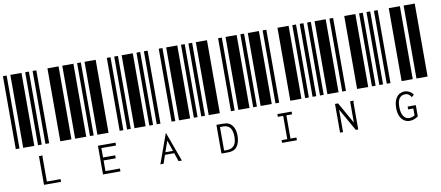

<svg xmlns="http://www.w3.org/2000/svg" viewBox="-77 -898 3514 1529"><g transform="rotate(-10 1680.0 -133.5)"><path d="M0 0V-590H30V0ZM60 0V-590H150V0ZM180 0V-590H210V0ZM240 0V-590H270V0ZM360 0V-590H450V0ZM172 87H202V90Q200 92 199 95Q199 97 199 104V297H310V319H172Z M480 0V-590H570V0ZM600 0V-590H630V0ZM660 0V-590H750V0ZM840 0V-590H870V0ZM900 0V-590H930V0ZM649 87H791V110H673V186H771V210H673V296H790V319H649Z M960 0V-590H1050V0ZM1080 0V-590H1110V0ZM1140 0V-590H1170V0ZM1260 0V-590H1290V0ZM1320 0V-590H1410V0ZM1237 251H1162L1139 319H1113L1198 83H1201L1287 319H1260ZM1230 231 1200 143 1169 231Z M1440 0V-590H1470V0ZM1500 0V-590H1530V0ZM1560 0V-590H1650V0ZM1740 0V-590H1770V0ZM1800 0V-590H1890V0ZM1607 87H1661Q1690 87 1706 95Q1723 103 1735 119Q1758 149 1758 204Q1756 261 1732 290Q1708 320 1657 319H1607ZM1655 299Q1732 299 1732 206Q1732 159 1715 134Q1697 109 1659 109H1632V299Z M1920 0V-590H1950V0ZM1980 0V-590H2070V0ZM2100 0V-590H2130V0ZM2220 0V-590H2310V0ZM2340 0V-590H2370V0ZM2097 297H2143V109H2100V87H2215V109H2169V297H2217V319H2097Z M2400 0V-590H2430V0ZM2460 0V-590H2490V0ZM2520 0V-590H2610V0ZM2640 0V-590H2670V0ZM2760 0V-590H2850V0ZM2566 87H2591L2688 259V87H2717V90Q2714 92 2714 95Q2713 97 2713 104V319H2693L2590 137V319H2566Z M2880 0V-590H2910V0ZM2940 0V-590H2970V0ZM3000 0V-590H3030V0ZM3120 0V-590H3210V0ZM3240 0V-590H3330V0ZM3130 323Q3102 323 3082 308Q3062 294 3051 267Q3040 241 3040 206Q3040 160 3054 133Q3068 106 3088 95Q3108 85 3128 85Q3149 85 3168 96Q3188 106 3197 124L3179 138L3176 141L3175 139Q3175 136 3174 133Q3172 131 3168 126Q3159 116 3150 112Q3141 108 3128 108Q3101 108 3083 129Q3066 151 3066 200Q3066 248 3083 274Q3100 300 3130 300Q3141 300 3153 296Q3166 293 3174 286V231H3132V208H3198V299Q3165 323 3130 323Z"/></g></svg>

Font: Libre Barcode 39 Text
Style: Regular
Weight: 400
Version: Version 1.005; ttfautohint (v1.8.3)